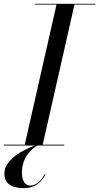

<svg xmlns="http://www.w3.org/2000/svg" viewBox="-60 -770 525 1016"><path d="M-40 -4.5V0H125C62.5 22.5 -37 74 -37 149.5C-37 209.5 15 225.5 66 225.5C137 225.5 166 180.5 181 152.5L177 150.5C163.5 176.5 138 212 99 212C75 212 56 189.5 56 143.5C56 62 107 17 138 0H280V-4.5H166L334 -745.5H445V-750H125V-745.5H239L71 -4.5Z"/></svg>

Font: Bodoni* 36pt
Style: Italic
Weight: 400
Italic angle: -13°
Version: Version 2.3